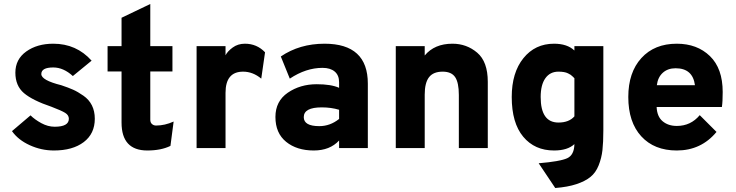

<svg xmlns="http://www.w3.org/2000/svg" viewBox="-20 -742 3686 962"><path d="M250 12Q187 12 129 -14.5Q71 -41 40 -85L133 -164Q154 -143 187 -125Q220 -107 254 -107Q325 -107 325 -147Q325 -165 306.5 -176.5Q288 -188 238 -207Q143 -239 100 -275.5Q57 -312 57 -378Q57 -445 111.5 -484Q166 -523 247 -523Q363 -523 439 -438L345 -361Q298 -404 247 -404Q187 -404 187 -371Q187 -340 287 -315Q323 -303 346.5 -292.5Q370 -282 398 -262.5Q426 -243 440.5 -214Q455 -185 455 -147Q455 -72 399.5 -30Q344 12 250 12Z M718 12Q589 12 589 -128V-384H519V-511H589V-653L733 -722V-511H844V-384H733V-142Q733 -128 741.5 -120.5Q750 -113 762 -113Q806 -113 850 -133L834 -11Q787 12 718 12Z M965 0V-511H1110V-465Q1120 -485 1146 -504Q1172 -523 1207 -523Q1267 -523 1308 -480L1289 -348Q1247 -383 1198 -383Q1110 -383 1110 -277V0Z M1679 0V-38Q1633 12 1552 12Q1467 12 1413.5 -31.5Q1360 -75 1360 -156Q1360 -235 1422 -277.5Q1484 -320 1567 -320Q1639 -320 1679 -302V-330Q1679 -365 1657 -383.5Q1635 -402 1596 -402Q1513 -402 1432 -348L1387 -459Q1481 -523 1606 -523Q1823 -523 1823 -323V0ZM1580 -110Q1634 -110 1679 -146V-192Q1639 -204 1592 -204Q1502 -204 1502 -155Q1502 -110 1580 -110Z M2279 0V-266Q2279 -328 2260.5 -355.5Q2242 -383 2198 -383Q2151 -383 2129.5 -355Q2108 -327 2108 -268V0H1963V-511H2108V-464Q2157 -523 2247 -523Q2318 -523 2371 -478Q2424 -433 2424 -332V0Z M2858 -511H3003V-89Q3003 -29 2998.5 10.5Q2994 50 2979.5 86.5Q2965 123 2938.5 144.5Q2912 166 2868.5 180.5Q2825 195 2762 200L2679 76Q2786 67 2821.5 51Q2857 35 2858 -20Q2824 12 2756 12Q2659 12 2601.5 -57Q2544 -126 2544 -256Q2544 -378 2602.5 -450.5Q2661 -523 2756 -523Q2822 -523 2858 -489ZM2858 -159V-350Q2857 -351 2850.5 -357.5Q2844 -364 2839.5 -367Q2835 -370 2826 -374.5Q2817 -379 2805 -381Q2793 -383 2778 -383Q2736 -383 2712.5 -350Q2689 -317 2689 -256Q2689 -128 2778 -128Q2831 -128 2858 -159Z M3371 12Q3258 12 3193 -59Q3128 -130 3128 -256Q3128 -379 3193.5 -451Q3259 -523 3371 -523Q3473 -523 3537 -461Q3601 -399 3601 -281Q3601 -232 3597 -206H3270Q3272 -158 3300 -134.5Q3328 -111 3371 -111Q3441 -111 3486 -165L3570 -81Q3493 12 3371 12ZM3271 -315H3462Q3451 -400 3365 -400Q3326 -400 3301 -377.5Q3276 -355 3271 -315Z"/></svg>

Font: Overpass Heavy
Style: Regular
Weight: 900
Designer: Delve Withrington, Thomas Jockin
Foundry: Delve Fonts
Version: Version 3.000;DELV;Overpass